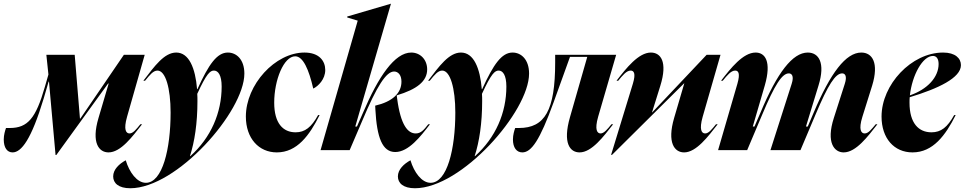

<svg xmlns="http://www.w3.org/2000/svg" viewBox="-40 -800 5140 1023"><path d="M27 12C74 12 127 -57 193 -276L219 -365H221L256 26H260L536 -355H539L485 -172C445 -38 488 12 538 12C604 12 666 -73 717 -138H708C686 -111 669 -89 650 -89C632 -89 617 -108 637 -178L731 -508H620L388 -168H386L358 -508H207L218 -403L199 -337C151 -170 108 -118 12 -118H-8C-13 -104 -20 -81 -20 -57C-20 -13 -2 12 27 12Z M563 140C563 176 592 203 654 203C902 203 1262 -206 1262 -408C1262 -483 1220 -520 1174 -520C1116 -520 1072 -457 1012 -325H1010C1001 -437 967 -520 899 -520C835 -520 783 -447 724 -370H733C759 -402 777 -424 799 -424C842 -424 869 -330 869 -200C869 -7 826 174 737 174C690 174 649 118 630 54C595 73 563 103 563 140ZM972 32C997 -45 1012 -144 1012 -261C1012 -274 1012 -287 1011 -300C1061 -409 1080 -424 1100 -424C1122 -424 1141 -400 1141 -339C1141 -199 1084 -67 974 32Z M1270 -179C1270 -63 1339 12 1435 12C1543 12 1609 -79 1663 -187H1655C1619 -122 1585 -95 1535 -95C1468 -95 1421 -143 1421 -253C1421 -374 1472 -500 1533 -500C1575 -500 1606 -429 1629 -328C1656 -341 1693 -378 1693 -427C1693 -475 1661 -520 1582 -520C1426 -520 1270 -349 1270 -179Z M1668 0H1823L1889 -154C1969 -344 2018 -419 2060 -419C2080 -419 2099 -402 2099 -365C2099 -303 2050 -258 1959 -237L1960 -217C1968 -65 1998 10 2066 10C2137 10 2201 -73 2251 -138H2242C2218 -107 2202 -89 2175 -89C2134 -89 2095 -131 2076 -275L2074 -290V-292C2181 -324 2236 -367 2236 -430C2236 -483 2199 -520 2151 -520C2063 -520 1976 -392 1894 -199L1862 -126H1853L2043 -780H2042L1810 -712V-707L1866 -690Z M2080 140C2080 176 2109 203 2171 203C2419 203 2779 -206 2779 -408C2779 -483 2737 -520 2691 -520C2633 -520 2589 -457 2529 -325H2527C2518 -437 2484 -520 2416 -520C2352 -520 2300 -447 2241 -370H2250C2276 -402 2294 -424 2316 -424C2359 -424 2386 -330 2386 -200C2386 -7 2343 174 2254 174C2207 174 2166 118 2147 54C2112 73 2080 103 2080 140ZM2489 32C2514 -45 2529 -144 2529 -261C2529 -274 2529 -287 2528 -300C2578 -409 2597 -424 2617 -424C2639 -424 2658 -400 2658 -339C2658 -199 2601 -67 2491 32Z M2693 -57C2693 -14 2712 12 2743 12C2791 12 2836 -52 2909 -253L2997 -497H3089L2997 -176C2957 -37 2997 12 3048 12C3113 12 3176 -73 3227 -138H3218C3196 -111 3178 -89 3160 -89C3142 -89 3127 -108 3147 -178L3243 -508H2918V-467C2918 -212 2863 -118 2725 -118H2705C2700 -104 2693 -81 2693 -57Z M3245 -370H3254C3277 -398 3298 -424 3320 -424C3337 -424 3349 -410 3332 -354L3216 25H3221L3605 -356H3606L3552 -172C3513 -39 3554 12 3605 12C3670 12 3733 -73 3784 -138H3775C3753 -111 3736 -89 3717 -89C3699 -89 3684 -108 3704 -178L3799 -508H3725L3435 -201H3434L3478 -342C3519 -473 3479 -520 3428 -520C3362 -520 3296 -436 3245 -370Z M3889 -354 3786 0H3941L4021 -189C4088 -349 4127 -409 4163 -409C4178 -409 4192 -396 4178 -353L4065 0H4225L4305 -189C4372 -348 4411 -409 4447 -409C4462 -409 4475 -396 4461 -353L4403 -172C4360 -39 4406 12 4455 12C4521 12 4584 -73 4635 -138H4626C4603 -111 4587 -89 4567 -89C4549 -89 4533 -108 4555 -178L4607 -344C4644 -465 4608 -520 4549 -520C4467 -520 4385 -412 4295 -199L4264 -126H4255L4254 -125L4321 -344C4359 -466 4322 -520 4264 -520C4183 -520 4101 -413 4012 -200L3980 -126H3971L4035 -345C4072 -474 4036 -520 3986 -520C3919 -520 3853 -436 3802 -370H3811C3834 -398 3855 -424 3877 -424C3894 -424 3905 -410 3889 -354Z M4657 -179C4657 -63 4724 12 4822 12C4931 12 4998 -79 5052 -187H5044C5008 -122 4974 -95 4923 -95C4855 -95 4806 -143 4806 -253C4806 -263 4806 -272 4807 -282C4959 -328 5080 -385 5080 -453C5080 -489 5050 -520 4985 -520C4816 -520 4657 -349 4657 -179ZM4808 -292C4820 -400 4876 -502 4931 -502C4948 -502 4961 -489 4961 -459C4961 -389 4902 -324 4808 -292Z"/></svg>

Font: Nyght Serif Bold Italic
Style: Regular
Weight: 700
Italic angle: -16°
Designer: Maksym Kobuzan
Version: Version 0.410;Glyphs 3.1.2 (3151)